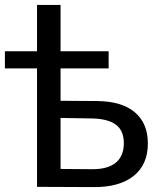

<svg xmlns="http://www.w3.org/2000/svg" viewBox="-20 -762 653 783"><path d="M0 -483V-553H423V-483ZM376 -350Q477 -349 530 -304Q583 -259 583 -177Q583 -91 525 -44.5Q467 2 360 1L131 0V-742H227V-351ZM353 -72Q418 -71 451.5 -98Q485 -125 485 -178Q485 -230 452 -254Q419 -278 353 -279L227 -281V-73Z"/></svg>

Font: MOST Montserrat Medium
Style: Regular
Weight: 500
Designer: Julieta Ulanovsky
Foundry: Julieta Ulanovsky
Version: Version 8.000;March 11, 2024;FontCreator 15.0.0.2926 64-bit